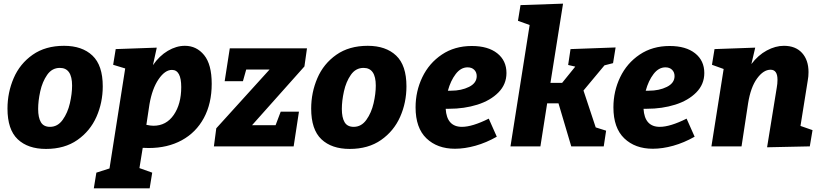

<svg xmlns="http://www.w3.org/2000/svg" viewBox="-20 -802 4505 1052"><path d="M543 -329Q543 -240 508.5 -162Q474 -84 404 -35Q334 14 232 14Q133 14 77 -39Q21 -92 21 -207Q21 -295 55 -374Q89 -453 159 -502Q229 -551 331 -551Q430 -551 486.5 -497.5Q543 -444 543 -329ZM189 -205Q189 -158 204 -132.5Q219 -107 254 -107Q296 -107 323.5 -145.5Q351 -184 363 -236.5Q375 -289 375 -333Q375 -430 308 -430Q265 -430 238.5 -392Q212 -354 200.5 -301.5Q189 -249 189 -205Z M795 9Q773 9 762 8L744 119L814 144L800 230H494L508 144L580 121L666 -427L600 -447L614 -533L839 -541L818 -445Q853 -496 899.5 -523.5Q946 -551 993 -551Q1057 -551 1098.5 -500Q1140 -449 1140 -343Q1140 -235 1097 -155.5Q1054 -76 976 -33.5Q898 9 795 9ZM799 -231 782 -118Q805 -113 821 -113Q891 -113 932 -172.5Q973 -232 973 -325Q973 -419 922 -419Q884 -419 849 -368Q814 -317 799 -231Z M1662 -537 1648 -438 1361 -116H1490L1518 -190H1618L1589 0H1152L1165 -99L1457 -421H1329L1311 -357H1211L1239 -537Z M2207 -329Q2207 -240 2172.5 -162Q2138 -84 2068 -35Q1998 14 1896 14Q1797 14 1741 -39Q1685 -92 1685 -207Q1685 -295 1719 -374Q1753 -453 1823 -502Q1893 -551 1995 -551Q2094 -551 2150.5 -497.5Q2207 -444 2207 -329ZM1853 -205Q1853 -158 1868 -132.5Q1883 -107 1918 -107Q1960 -107 1987.5 -145.5Q2015 -184 2027 -236.5Q2039 -289 2039 -333Q2039 -430 1972 -430Q1929 -430 1902.5 -392Q1876 -354 1864.5 -301.5Q1853 -249 1853 -205Z M2440 -206H2422Q2428 -107 2511 -107Q2568 -107 2658 -152L2702 -53Q2644 -20 2585 -3.5Q2526 13 2473 13Q2376 13 2316.5 -44Q2257 -101 2257 -214Q2257 -302 2294 -379Q2331 -456 2401 -503Q2471 -550 2565 -550Q2654 -550 2704.5 -510Q2755 -470 2755 -402Q2755 -340 2711 -295.5Q2667 -251 2595.5 -228.5Q2524 -206 2440 -206ZM2434 -305H2451Q2508 -305 2550 -326Q2592 -347 2592 -385Q2592 -406 2578.5 -419.5Q2565 -433 2542 -433Q2505 -433 2477 -396.5Q2449 -360 2434 -305Z M3339 -456 3292 -444 3177 -306 3244 -104 3301 -86 3288 0H3110L3040 -236H2978L2941 0H2777L2882 -665L2818 -688L2832 -774L3065 -782L2996 -348H3060L3132 -437L3093 -446L3106 -533L3353 -542Z M3524 -206H3506Q3512 -107 3595 -107Q3652 -107 3742 -152L3786 -53Q3728 -20 3669 -3.5Q3610 13 3557 13Q3460 13 3400.5 -44Q3341 -101 3341 -214Q3341 -302 3378 -379Q3415 -456 3485 -503Q3555 -550 3649 -550Q3738 -550 3788.5 -510Q3839 -470 3839 -402Q3839 -340 3795 -295.5Q3751 -251 3679.5 -228.5Q3608 -206 3524 -206ZM3518 -305H3535Q3592 -305 3634 -326Q3676 -347 3676 -385Q3676 -406 3662.5 -419.5Q3649 -433 3626 -433Q3589 -433 3561 -396.5Q3533 -360 3518 -305Z M4366 -112 4432 -89 4417 0 4183 5 4236 -322Q4240 -343 4240 -365Q4240 -420 4202 -420Q4163 -420 4128 -372Q4093 -324 4079 -236L4043 0H3878L3945 -424L3881 -447L3895 -533L4118 -541L4097 -451Q4134 -500 4181.5 -525.5Q4229 -551 4275 -551Q4339 -551 4374.5 -512Q4410 -473 4410 -407Q4410 -383 4406 -362Z"/></svg>

Font: Bitter Pro ExtraBold
Style: Italic
Weight: 800
Italic angle: -9°
Designer: Sol Matas, and Bitter project Authors
Foundry: Sol Matas
Version: Version 1.010